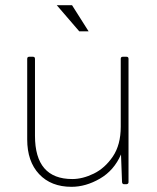

<svg xmlns="http://www.w3.org/2000/svg" viewBox="-20 -711 604 741"><path d="M256 10Q177 10 131 -39Q85 -88 85 -173V-484Q85 -492 93 -492H107Q115 -492 115 -484V-187Q115 -20 259 -20Q299 -20 342 -41Q385 -62 415.5 -107Q446 -152 446 -222V-484Q446 -492 454 -492H468Q476 -492 476 -484V-8Q476 -1 468 0H459Q452 0 451 -8L447 -115Q420 -53 365.5 -21.5Q311 10 256 10ZM322 -590H286L199 -691H258Z"/></svg>

Font: YamahaIndonesia935. App Thin
Style: Regular
Weight: 100
Designer: Dalton Maag Ltd
Foundry: Dalton Maag Ltd
Version: Version 1.002